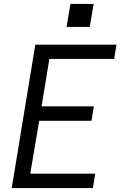

<svg xmlns="http://www.w3.org/2000/svg" viewBox="-20 -964 640 984"><path d="M40 0 161 -735H577L565 -662H233L193 -419H461L449 -345H181L135 -74H468L456 0ZM321 -826 341 -944H460L440 -826Z"/></svg>

Font: Iosevka SS04 Extended Oblique
Style: Regular
Weight: 400
Width: 7
Italic angle: -9°
Monospace: yes
Designer: Belleve Invis
Foundry: Belleve Invis
Version: Version 19.0.0; ttfautohint (v1.8.4)